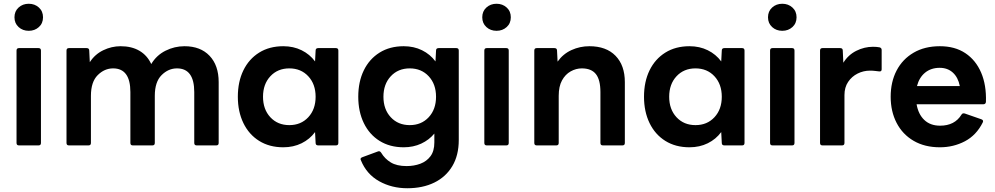

<svg xmlns="http://www.w3.org/2000/svg" viewBox="-20 -774 5296 1022"><path d="M133 -610Q101 -610 79 -630Q57 -650 57 -682Q57 -714 79 -734Q101 -754 133 -754Q165 -754 187 -734Q209 -714 209 -682Q209 -650 187 -630Q165 -610 133 -610ZM81 0Q68 0 68 -13V-505Q68 -518 81 -518H185Q198 -518 198 -505V-13Q198 0 185 0Z M347 0Q334 0 334 -13V-505Q334 -518 347 -518H441Q455 -518 455 -505L458 -443Q485 -485 529.5 -506.5Q574 -528 622 -528Q681 -528 722.5 -503.5Q764 -479 785 -433Q813 -480 861 -504Q909 -528 962 -528Q1047 -528 1095.5 -477Q1144 -426 1144 -337V-13Q1144 0 1131 0H1027Q1014 0 1014 -13V-284Q1014 -410 922 -410Q876 -410 840 -374Q804 -338 804 -264V-13Q804 0 791 0H687Q674 0 674 -13V-284Q674 -410 582 -410Q536 -410 500 -374Q464 -338 464 -264V-13Q464 0 451 0Z M1488 10Q1414 10 1359.5 -24Q1305 -58 1275.5 -119Q1246 -180 1246 -259Q1246 -339 1275.5 -399.5Q1305 -460 1359.5 -494Q1414 -528 1488 -528Q1542 -528 1585.5 -506.5Q1629 -485 1657 -447L1660 -505Q1660 -518 1674 -518H1768Q1781 -518 1781 -505V-13Q1781 0 1768 0H1674Q1660 0 1660 -13L1657 -71Q1629 -33 1585.5 -11.5Q1542 10 1488 10ZM1520 -108Q1582 -108 1621 -150Q1660 -192 1660 -259Q1660 -326 1621 -368Q1582 -410 1520 -410Q1458 -410 1419 -368Q1380 -326 1380 -259Q1380 -192 1419 -150Q1458 -108 1520 -108Z M2148 228Q2065 228 1998 190.5Q1931 153 1901 79Q1895 68 1908 63L1992 32Q2002 28 2009 39Q2028 71 2060 90.5Q2092 110 2144 110Q2184 110 2217.5 97.5Q2251 85 2271.5 57.5Q2292 30 2292 -16V-63Q2264 -29 2222 -9.5Q2180 10 2129 10Q2055 10 2000.5 -24Q1946 -58 1916.5 -119Q1887 -180 1887 -259Q1887 -339 1916.5 -399.5Q1946 -460 2000.5 -494Q2055 -528 2129 -528Q2183 -528 2226.5 -506.5Q2270 -485 2298 -447L2301 -505Q2301 -518 2315 -518H2409Q2422 -518 2422 -505V-29Q2422 53 2387.5 110.5Q2353 168 2291.5 198Q2230 228 2148 228ZM2161 -108Q2223 -108 2262 -150Q2301 -192 2301 -259Q2301 -326 2262 -368Q2223 -410 2161 -410Q2099 -410 2060 -368Q2021 -326 2021 -259Q2021 -192 2060 -150Q2099 -108 2161 -108Z M2623 -610Q2591 -610 2569 -630Q2547 -650 2547 -682Q2547 -714 2569 -734Q2591 -754 2623 -754Q2655 -754 2677 -734Q2699 -714 2699 -682Q2699 -650 2677 -630Q2655 -610 2623 -610ZM2571 0Q2558 0 2558 -13V-505Q2558 -518 2571 -518H2675Q2688 -518 2688 -505V-13Q2688 0 2675 0Z M2837 0Q2824 0 2824 -13V-505Q2824 -518 2837 -518H2931Q2945 -518 2945 -505L2948 -446Q2977 -487 3022 -507.5Q3067 -528 3117 -528Q3207 -528 3256.5 -477Q3306 -426 3306 -337V-13Q3306 0 3293 0H3189Q3176 0 3176 -13V-284Q3176 -349 3152 -379.5Q3128 -410 3077 -410Q3046 -410 3017.5 -394Q2989 -378 2971.5 -346Q2954 -314 2954 -264V-13Q2954 0 2941 0Z M3650 10Q3576 10 3521.5 -24Q3467 -58 3437.5 -119Q3408 -180 3408 -259Q3408 -339 3437.5 -399.5Q3467 -460 3521.5 -494Q3576 -528 3650 -528Q3704 -528 3747.5 -506.5Q3791 -485 3819 -447L3822 -505Q3822 -518 3836 -518H3930Q3943 -518 3943 -505V-13Q3943 0 3930 0H3836Q3822 0 3822 -13L3819 -71Q3791 -33 3747.5 -11.5Q3704 10 3650 10ZM3682 -108Q3744 -108 3783 -150Q3822 -192 3822 -259Q3822 -326 3783 -368Q3744 -410 3682 -410Q3620 -410 3581 -368Q3542 -326 3542 -259Q3542 -192 3581 -150Q3620 -108 3682 -108Z M4144 -610Q4112 -610 4090 -630Q4068 -650 4068 -682Q4068 -714 4090 -734Q4112 -754 4144 -754Q4176 -754 4198 -734Q4220 -714 4220 -682Q4220 -650 4198 -630Q4176 -610 4144 -610ZM4092 0Q4079 0 4079 -13V-505Q4079 -518 4092 -518H4196Q4209 -518 4209 -505V-13Q4209 0 4196 0Z M4358 0Q4345 0 4345 -13V-505Q4345 -518 4358 -518H4452Q4466 -518 4466 -505L4469 -440Q4495 -482 4538 -503.5Q4581 -525 4627 -525Q4647 -525 4662 -522Q4673 -519 4673 -508V-405Q4673 -392 4659 -394Q4649 -395 4637.5 -396.5Q4626 -398 4611 -398Q4576 -398 4545 -382.5Q4514 -367 4494.5 -338Q4475 -309 4475 -268V-13Q4475 0 4462 0Z M4983 10Q4902 10 4843 -24.5Q4784 -59 4752.5 -120Q4721 -181 4721 -259Q4721 -338 4752.5 -398.5Q4784 -459 4843 -493.5Q4902 -528 4983 -528Q5063 -528 5118.5 -491Q5174 -454 5202.5 -387.5Q5231 -321 5228 -232Q5227 -219 5214 -219H4859Q4868 -166 4900 -135.5Q4932 -105 4984 -105Q5062 -105 5098 -164Q5103 -173 5115 -170L5204 -139Q5217 -134 5211 -122Q5177 -54 5116 -22Q5055 10 4983 10ZM4982 -413Q4936 -413 4904.5 -387.5Q4873 -362 4861 -316H5089Q5080 -362 5052 -387.5Q5024 -413 4982 -413Z"/></svg>

Font: LINE Seed Sans
Style: Bold
Weight: 700
Designer: LINE VX Design & Dalton Maag Ltd & Sandoll Inc
Foundry: Dalton Maag Ltd
Version: Version 1.003